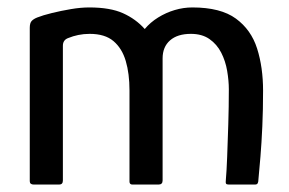

<svg xmlns="http://www.w3.org/2000/svg" viewBox="-20 -496 777 516"><path d="M71 0Q60 0 60 -9V-421Q60 -434 65 -439.5Q70 -445 80 -449Q95 -455 119.5 -461Q144 -467 170.5 -471.5Q197 -476 220 -476Q276 -476 310.5 -460.5Q345 -445 369 -418Q384 -436 405 -449Q426 -462 449.5 -469Q473 -476 497 -476Q573 -476 614 -446Q655 -416 671 -365.5Q687 -315 687 -252Q687 -201 685 -156.5Q683 -112 680 -75.5Q677 -39 674 -8Q673 -3 671 -1.5Q669 0 665 0H595Q589 0 587.5 -2.5Q586 -5 587 -13Q589 -35 590.5 -74.5Q592 -114 593.5 -161.5Q595 -209 595 -256Q595 -279 590.5 -305.5Q586 -332 574.5 -354.5Q563 -377 543 -391Q523 -405 493 -405Q457 -405 437 -387.5Q417 -370 417 -339Q417 -289 417 -247Q417 -205 417 -166.5Q417 -128 417 -90.5Q417 -53 417 -11Q417 0 406 0H336Q328 0 328 -8V-253Q328 -298 318 -332Q308 -366 285 -385.5Q262 -405 221 -405Q205 -405 190.5 -402Q176 -399 164 -394Q149 -389 149 -373V-11Q149 0 139 0Z"/></svg>

Font: Glory Thin Medium
Style: Regular
Weight: 500
Version: Version 1.011